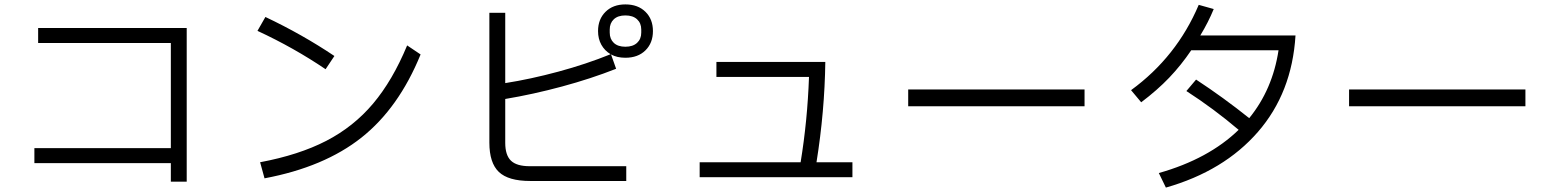

<svg xmlns="http://www.w3.org/2000/svg" viewBox="-20 -824 7040 871"><path d="M827 0H755V-84H136V-152H755V-629H153V-697H827Z M1457 -510Q1314 -607 1148 -684L1184 -747Q1351 -668 1497 -570ZM1160 -88Q1336 -121 1460 -185Q1584 -249 1672.5 -354Q1761 -459 1827 -618L1888 -577Q1789 -334 1620 -200Q1451 -66 1180 -15Z M2817 -562Q2779 -562 2752 -577L2775 -512Q2661 -467 2529.5 -431.5Q2398 -396 2272 -375V-176Q2272 -120 2298 -95Q2324 -70 2383 -70H2821V-3H2385Q2286 -3 2243 -44Q2200 -85 2200 -177V-766H2272V-447Q2387 -465 2513 -499Q2639 -533 2750 -578Q2723 -594 2708 -621Q2693 -648 2693 -683Q2693 -737 2727 -770.5Q2761 -804 2817 -804Q2874 -804 2908 -770.5Q2942 -737 2942 -683Q2942 -629 2908 -595.5Q2874 -562 2817 -562ZM2746 -676Q2746 -647 2764.5 -629.5Q2783 -612 2817 -612Q2851 -612 2870 -629.5Q2889 -647 2889 -676V-690Q2889 -719 2870 -736.5Q2851 -754 2817 -754Q2783 -754 2764.5 -736.5Q2746 -719 2746 -690Z M3847 -88V-20H3154V-88H3612Q3643 -277 3650 -475H3230V-543H3724Q3721 -319 3684 -88Z M4900 -342H4100V-418H4900Z M5857 -663Q5841 -403 5686.5 -225.5Q5532 -48 5269 27L5237 -39Q5463 -103 5599 -235Q5486 -331 5362 -411L5406 -463Q5531 -381 5647 -288Q5753 -418 5780 -596H5384Q5338 -528 5284 -471.5Q5230 -415 5157 -360L5111 -415Q5318 -566 5418 -802L5486 -783Q5462 -724 5425 -663Z M6900 -342H6100V-418H6900Z"/></svg>

Font: IBM Plex Sans JP
Style: Regular
Weight: 400
Designer: Mike Abbink; Paul van der Laan; Pieter van Rosmalen; Wujin Sim; Yejin Wi; Jinhee Kim; Boomi Park; Yona Kim; Kichan Ma
Foundry: Sandoll Inc.
Version: Version 1.000